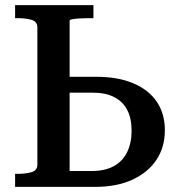

<svg xmlns="http://www.w3.org/2000/svg" viewBox="-20 -730 696 750"><path d="M352 0H39V-51H50Q83 -51 104.5 -58Q126 -65 126 -87V-623Q126 -645 104.5 -652Q83 -659 50 -659H39V-710H345V-659H322Q306 -659 290 -658Q274 -657 263 -655Q252 -653 252 -649V-62H338Q390 -62 424.5 -81Q459 -100 476.5 -135.5Q494 -171 494 -219Q494 -268 477 -300.5Q460 -333 426.5 -350.5Q393 -368 342 -368H220V-430H357Q441 -430 501 -404.5Q561 -379 592.5 -332.5Q624 -286 624 -221Q624 -155 591 -105.5Q558 -56 497 -28Q436 0 352 0Z"/></svg>

Font: Roboto Serif 36pt Medium
Style: Regular
Weight: 500
Designer: Greg Gazdowicz
Foundry: Commercial Type
Version: Version 1.008